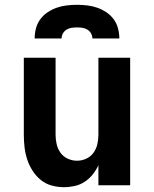

<svg xmlns="http://www.w3.org/2000/svg" viewBox="-20 -770 640 798"><path d="M246 8Q220 8 194.5 1Q169 -6 149 -22.5Q129 -39 115 -61Q101 -83 93 -107.5Q85 -132 82 -158Q79 -184 79 -210V-530H211V-210Q211 -190 215.5 -170.5Q220 -151 231.5 -135Q243 -119 261.5 -110.5Q280 -102 300 -102Q320 -102 338.5 -110.5Q357 -119 368.5 -135Q380 -151 384.5 -170.5Q389 -190 389 -210V-530H521V0H389V-83Q379 -62 365 -44.5Q351 -27 332 -14.5Q313 -2 290.5 3Q268 8 246 8ZM124 -610Q124 -631 129.5 -652Q135 -673 147.5 -690Q160 -707 178 -719Q196 -731 216 -738Q236 -745 257.5 -747.5Q279 -750 300 -750Q321 -750 342.5 -747.5Q364 -745 384 -738Q404 -731 422 -719Q440 -707 452.5 -690Q465 -673 470.5 -652Q476 -631 476 -610H364Q364 -621 358.5 -631Q353 -641 343 -647Q333 -653 322 -654.5Q311 -656 300 -656Q289 -656 278 -654.5Q267 -653 257 -647Q247 -641 241.5 -631Q236 -621 236 -610Z"/></svg>

Font: Iosevka Curly XBdEx
Style: Regular
Weight: 800
Width: 7
Monospace: yes
Designer: Belleve Invis
Foundry: Belleve Invis
Version: Version 11.1.0; ttfautohint (v1.8.3)